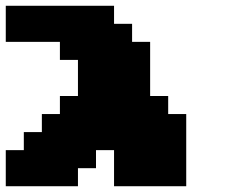

<svg xmlns="http://www.w3.org/2000/svg" viewBox="-20 -645 790 665"><path d="M375 0H625V-250H562.5V-312.5H500V-500H437.5V-562.5H375V-625H0V-500H187.5V-437.5H250V-312.5H187.5V-250H125V-187.5H62.5V-125H0V0H250V-62.5H312.5V-125H375Z"/></svg>

Font: Faithful 32x
Style: Bold
Weight: 400
Foundry: Faithful Resource Pack
Version: Version 1.0; January 27, 2023